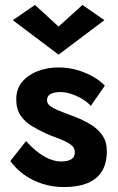

<svg xmlns="http://www.w3.org/2000/svg" viewBox="-20 -744 480 780"><path d="M315 -724 404 -662 218 -522 32 -662 122 -724 218 -636ZM86 -171Q112 -142 137 -123.5Q162 -105 185 -96.5Q208 -88 228 -88Q254 -88 269 -96.5Q284 -105 284 -126Q284 -141 273.5 -151Q263 -161 245.5 -169.5Q228 -178 207 -185.5Q186 -193 166 -202Q136 -216 108.5 -232.5Q81 -249 63.5 -275Q46 -301 46 -340Q46 -383 70 -411.5Q94 -440 133 -455Q172 -470 218 -470Q257 -470 292 -460Q327 -450 356.5 -433.5Q386 -417 406 -396L349 -314Q333 -331 311.5 -343.5Q290 -356 267.5 -363Q245 -370 226 -370Q201 -370 186 -362.5Q171 -355 171 -336Q171 -321 188.5 -310Q206 -299 233 -289Q260 -279 288 -268Q321 -255 349.5 -237.5Q378 -220 396 -194Q414 -168 414 -130Q414 -79 393 -46.5Q372 -14 333 1Q294 16 240 16Q193 16 151.5 2.5Q110 -11 77 -35Q44 -59 22 -90Z"/></svg>

Font: Venryn Sans SemiBold
Style: Regular
Weight: 600
Designer: Owen Earl, indestructible type* (font) & Cristiano Sobral (main changes)
Version: Version 3.60;October 28, 2020;FontCreator 13.0.0.2681 64-bit